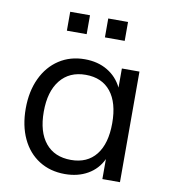

<svg xmlns="http://www.w3.org/2000/svg" viewBox="-81 -783 762 860"><g transform="rotate(10 300.0 -353.0)"><path d="M521 -503V0H441V-91Q419 -44 374.5 -18.5Q330 7 271 7Q204 7 153.5 -25Q103 -57 75.5 -115.5Q48 -174 48 -252Q48 -330 76 -389.5Q104 -449 154.5 -482Q205 -515 271 -515Q330 -515 374 -489Q418 -463 441 -416V-503ZM441 -254Q441 -347 401 -397Q361 -447 287 -447Q213 -447 171.5 -395.5Q130 -344 130 -252Q130 -160 171 -110Q212 -60 287 -60Q361 -60 401 -110.5Q441 -161 441 -254ZM169 -713H259V-627H169ZM342 -713H432V-627H342Z"/></g></svg>

Font: Muli
Style: Regular
Weight: 400
Designer: Vernon Adams
Foundry: Vernon Adams
Version: Version 2.000